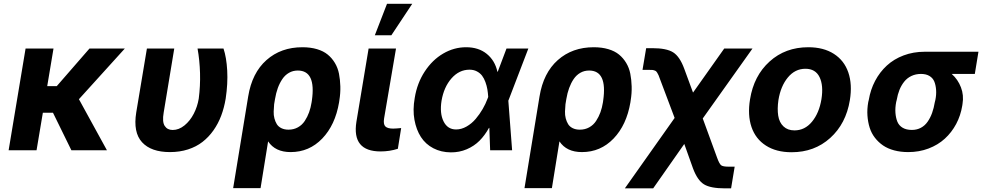

<svg xmlns="http://www.w3.org/2000/svg" viewBox="-20 -806 5289 1030"><path d="M267 -545.5 233.3 -343.8H284.4L459.9 -545.5H649.5L403.4 -273.8L553.6 0H362.9L264.2 -201.3H209.9L176.1 0H26.3L117.2 -545.5Z M768.1 -545.5H914.8L858 -201.7Q849.4 -152.3 863.6 -130.5Q877.8 -108.7 906.2 -108.7Q939.6 -108.7 969.8 -133.3Q1000 -158 1019.5 -196Q1039.1 -234 1046.2 -277Q1055 -344.5 1053.1 -413.5Q1051.1 -482.6 1039.8 -545.5H1179Q1195 -497.9 1198.9 -427.7Q1202.8 -357.6 1190.7 -277Q1182.5 -227.6 1166.5 -185.2Q1150.6 -142.8 1125 -106.5Q1099.4 -70.3 1066.2 -44.6Q1033 -18.8 988.5 -4.4Q943.9 9.9 891.7 9.9Q790.5 9.9 742 -43Q693.5 -95.9 710.9 -203.1Z M1230.8 203.1 1311.4 -288.4Q1332 -415.1 1409.6 -483.8Q1487.2 -552.6 1602.3 -552.6Q1646 -552.6 1680.6 -542.3Q1715.2 -532 1737.9 -513.3Q1760.7 -494.7 1776.5 -468.4Q1792.3 -442.1 1798.5 -410.5Q1804.7 -378.9 1805.8 -342.5Q1806.8 -306.1 1800.4 -267L1799 -257.1Q1778.4 -135.3 1708.6 -62.7Q1638.8 9.9 1539.1 9.9Q1456.3 9.9 1418.3 -47.6L1377.8 203.1ZM1450.6 -246.8Q1448.9 -227.3 1448.2 -207.9Q1447.4 -188.6 1452.1 -171Q1456.7 -153.4 1465 -139.9Q1473.4 -126.4 1489.5 -118.4Q1505.7 -110.4 1527.7 -110.4Q1555.8 -110.4 1578.1 -122.9Q1600.5 -135.3 1614.9 -157.1Q1629.3 -179 1638.1 -203.5Q1647 -228 1651.6 -257.1L1653.1 -267Q1676.1 -427.6 1577.4 -427.6Q1551.5 -427.6 1530.4 -415.5Q1509.2 -403.4 1494.7 -381.9Q1480.1 -360.4 1470.3 -333.6Q1460.6 -306.8 1455.3 -274.5Z M1957.4 -545.5H2104.4L2040.5 -170.8Q2035.5 -139.6 2047.2 -127.8Q2058.9 -116.1 2088.8 -116.1Q2100.9 -116.1 2132.1 -119L2114.3 -7.8Q2070 6.4 2021.7 6.4Q1866.8 6.4 1892 -152.7ZM1990.8 -616.8 2056.1 -785.5H2191.4L2079.5 -616.8Z M2398.4 11.4Q2346.2 11 2304.7 -10.7Q2263.1 -32.3 2238.1 -71Q2213.1 -109.7 2203.3 -163.4Q2193.5 -217 2204.9 -280.9Q2217.7 -360.1 2258.5 -422.4Q2299.4 -484.7 2357.4 -518.6Q2415.5 -552.6 2480.5 -552.6Q2547.6 -552.6 2591.4 -516.9Q2635.3 -481.2 2648.4 -421.2H2650.2L2697.1 -545.5H2814.3L2709.2 -271.3L2707 -266L2727.3 0H2609.4L2605.1 -120L2603 -119.7Q2581 -79.9 2552.4 -51.1Q2523.8 -22.4 2484 -5.3Q2444.2 11.7 2398.4 11.4ZM2599.1 -285.9Q2597.7 -307.9 2594.5 -326.9Q2591.3 -345.9 2584 -365.9Q2576.7 -386 2566.1 -400Q2555.4 -414.1 2538.2 -423.1Q2521 -432.2 2498.9 -432.2Q2443.2 -432.2 2402.2 -385.7Q2361.2 -339.1 2348.7 -265.6Q2338.1 -197.8 2359.6 -154.7Q2381 -111.5 2426.8 -111.5Q2455.3 -111.5 2483 -127.3Q2510.7 -143.1 2532 -168.3Q2553.3 -193.5 2569.2 -221.1Q2585.2 -248.6 2595.2 -275.9Z M2793.7 203.1 2874.3 -288.4Q2894.9 -415.1 2972.5 -483.8Q3050.1 -552.6 3165.1 -552.6Q3208.8 -552.6 3243.4 -542.3Q3278.1 -532 3300.8 -513.3Q3323.5 -494.7 3339.3 -468.4Q3355.1 -442.1 3361.3 -410.5Q3367.5 -378.9 3368.6 -342.5Q3369.7 -306.1 3363.3 -267L3361.9 -257.1Q3341.3 -135.3 3271.5 -62.7Q3201.7 9.9 3101.9 9.9Q3019.2 9.9 2981.2 -47.6L2940.7 203.1ZM3013.5 -246.8Q3011.7 -227.3 3011 -207.9Q3010.3 -188.6 3014.9 -171Q3019.5 -153.4 3027.9 -139.9Q3036.2 -126.4 3052.4 -118.4Q3068.5 -110.4 3090.6 -110.4Q3118.6 -110.4 3141 -122.9Q3163.4 -135.3 3177.7 -157.1Q3192.1 -179 3201 -203.5Q3209.9 -228 3214.5 -257.1L3215.9 -267Q3239 -427.6 3140.3 -427.6Q3114.3 -427.6 3093.2 -415.5Q3072.1 -403.4 3057.5 -381.9Q3043 -360.4 3033.2 -333.6Q3023.4 -306.8 3018.1 -274.5Z M3332 204.5 3599.1 -173.3 3520.6 -381.7Q3515.6 -395.2 3513 -402Q3510.3 -408.7 3506 -415.3Q3501.8 -421.9 3498.9 -424.2Q3496.1 -426.5 3489.5 -428.6Q3483 -430.8 3477.1 -430.9Q3471.2 -431.1 3459.5 -431.1H3426.8L3446.4 -547.6H3479Q3556.1 -547.6 3591.4 -525Q3626.8 -502.5 3650.6 -437.5L3697.8 -309.3L3865.1 -545.5H4016.7L3750 -170.5L3827.4 41.2Q3839.1 73.5 3848.9 80.8Q3858.7 88.1 3888.5 88.1H3921.2L3902 204.5H3869.3Q3791.5 204.5 3756.4 182.7Q3721.2 160.9 3697.4 96.6L3650.9 -33.7L3484 204.5Z M4226.6 10.7Q4144.5 10.7 4089 -24.9Q4033.4 -60.4 4011.5 -124.6Q3989.7 -188.9 4003.6 -273.1Q4023.8 -399.5 4108.5 -476Q4193.2 -552.6 4316.1 -552.6Q4398.1 -552.6 4453.5 -517Q4508.9 -481.5 4530.9 -417.3Q4552.9 -353 4539.1 -268.5Q4518.5 -142.4 4433.8 -65.9Q4349.1 10.7 4226.6 10.7ZM4241.8 -106.5Q4297.6 -106.5 4335.9 -152.9Q4374.3 -199.2 4386.7 -273.8Q4398.4 -347.3 4376.6 -392.2Q4354.8 -437.1 4300.8 -437.1Q4245 -437.1 4206.5 -390.4Q4168 -343.8 4155.9 -269.2Q4149.1 -221.6 4154.8 -185.4Q4160.5 -149.1 4183.1 -127.8Q4205.6 -106.5 4241.8 -106.5Z M4637.8 -258.5 4640.6 -269.9Q4649.9 -325.3 4674.7 -372.3Q4699.6 -419.4 4737.4 -454.2Q4775.2 -489 4827.4 -508.7Q4879.6 -528.4 4940.3 -528.4H5229L5209.5 -409.4H5085.6Q5119 -379.6 5135.1 -337.4Q5151.3 -295.1 5143.5 -248.6L5142 -238.6Q5133.5 -186.1 5109.4 -140.8Q5085.2 -95.5 5048.5 -62Q5011.7 -28.4 4961.1 -9.2Q4910.5 9.9 4852.3 9.9Q4811.4 9.9 4777 0.7Q4742.5 -8.5 4717.3 -25.7Q4692.1 -43 4673.5 -67.1Q4654.8 -91.3 4645.4 -121.1Q4636 -150.9 4633.5 -185.7Q4631 -220.5 4637.8 -258.5ZM4790.5 -269.9 4787.6 -258.5Q4781.6 -227.6 4783.7 -200.3Q4785.9 -172.9 4794.2 -152.7Q4802.6 -132.5 4822.3 -120.7Q4842 -109 4871.8 -109Q4898.8 -109 4920.3 -120.6Q4941.8 -132.1 4956.3 -153.1Q4970.9 -174 4980.3 -200.1Q4989.7 -226.2 4995 -258.5L4997.9 -269.9Q5003.6 -298.3 5001.8 -323.5Q5000 -348.7 4992.4 -367.9Q4984.7 -387.1 4966.4 -398.3Q4948.2 -409.4 4920.8 -409.4Q4892.4 -409.4 4869.3 -398.4Q4846.2 -387.4 4830.6 -367.7Q4815 -348 4805.2 -323.7Q4795.5 -299.4 4790.5 -269.9Z"/></svg>

Font: Karasuma Gothic
Style: Bold Italic
Weight: 700
Italic angle: 9.39998°
Designer: Rasmus Andersson / Ryoko Nishizuka
Foundry: Genbu
Version: Version 1.00